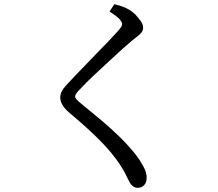

<svg xmlns="http://www.w3.org/2000/svg" viewBox="-20 -825 1040 915"><path d="M563 -794Q597 -782 624 -757Q639 -741 650.5 -724.5Q662 -708 662 -694.5Q662 -681 655.5 -672Q649 -663 638.5 -654.5Q628 -646 612 -634Q569 -598 507 -540Q404 -446 370 -409Q349 -388 343.5 -379.5Q338 -371 338 -365Q338 -359 345 -351Q352 -343 367 -331Q420 -288 465 -250Q510 -212 550 -173Q590 -134 627 -88Q647 -62 663 -32.5Q679 -3 679 21Q679 51 659 64Q649 70 635.5 70Q622 70 612 61.5Q602 53 597 42Q589 28 580 8Q571 -11 550 -43Q514 -97 458 -154Q402 -211 310 -288Q267 -325 267 -361Q267 -388 295 -418Q311 -436 336 -462Q417 -546 447 -577Q496 -626 541 -676Q555 -692 558.5 -698.5Q562 -705 562 -711.5Q562 -718 552.5 -730.5Q543 -743 511 -764L502 -770L525 -805Q549 -799 563 -794Z"/></svg>

Font: Early Summer Mincho Screen
Style: Regular
Weight: 400
Designer: GuiWonder
Version: Version 1.002